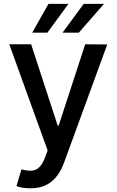

<svg xmlns="http://www.w3.org/2000/svg" viewBox="-20 -776 607 1000"><path d="M138.7 204.6Q91.3 204.6 65.9 192.9L91.8 106Q121.1 113.8 143.6 113Q166 112.3 183.8 95.5Q201.7 78.6 214.8 43.5L228 7.3L28.3 -545.4H142.1L280.3 -122.1H285.6L423.8 -545.4L538.6 -544.4L313 72.8Q288.6 138.2 246.1 171.4Q203.6 204.6 138.7 204.6ZM305.7 -606 416 -755.9H521.5L390.6 -606ZM147.9 -606 232.4 -755.9H336.4L227.1 -606Z"/></svg>

Font: Karasuma Gothic
Style: Regular
Weight: 500
Designer: Rasmus Andersson / Ryoko Nishizuka
Foundry: Genbu
Version: Version 1.00